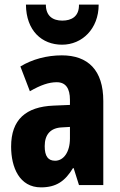

<svg xmlns="http://www.w3.org/2000/svg" viewBox="-20 -799 520 829"><path d="M406 -779H321C322 -728 289 -710 249 -710C208 -710 178 -730 178 -779H92C93 -666 161 -606 248 -606C334 -606 406 -674 406 -779ZM247 -560C182 -560 119 -543 68 -512L109 -405C156 -432 191 -444 225 -444C264 -444 282 -417 282 -368V-346L211 -343C92 -338 28 -283 28 -166C28 -76 64 10 157 10C223 10 261 -17 295 -73H298L321 0H426V-363C426 -496 360 -560 247 -560ZM248 -249 282 -251V-201C282 -143 255 -105 218 -105C188 -105 173 -124 173 -168C173 -218 198 -247 248 -249Z"/></svg>

Font: Noto Sans Gurmukhi UI ExtraCondensed ExtraBold
Style: Regular
Weight: 800
Width: 2
Designer: Jelle Bosma - Monotype Design Team
Foundry: Monotype Imaging Inc.
Version: Version 2.004